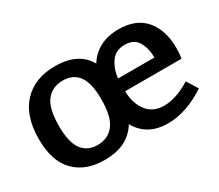

<svg xmlns="http://www.w3.org/2000/svg" viewBox="-103 -766 1139 1000"><g transform="rotate(-30 466.0 -266.0)"><path d="M279 11Q166 11 101 -55.5Q36 -122 36 -254Q36 -393 106 -467.5Q176 -542 297 -542Q369 -542 417.5 -517.5Q466 -493 492 -446Q521 -493 568.5 -518Q616 -543 680 -543Q787 -543 840.5 -478.5Q894 -414 894 -310Q894 -296 893 -279.5Q892 -263 889 -246H550Q551 -173 587 -126Q623 -79 690 -79Q724 -79 764.5 -92Q805 -105 849 -133L890 -67Q832 -28 774 -8.5Q716 11 662 11Q536 11 481 -88Q453 -41 404 -15Q355 11 279 11ZM287 -75Q350 -75 386 -121Q422 -167 422 -272Q422 -369 390 -413Q358 -457 295 -457Q234 -457 197.5 -412.5Q161 -368 161 -261Q161 -163 193.5 -119Q226 -75 287 -75ZM668 -457Q614 -457 586 -418Q558 -379 551 -322H770Q770 -377 747 -417Q724 -457 668 -457Z"/></g></svg>

Font: Bitter SemiBold
Style: Regular
Weight: 600
Designer: Sol Matas, and Bitter project Authors
Foundry: Sol Matas
Version: Version 2.001